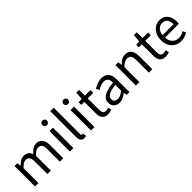

<svg xmlns="http://www.w3.org/2000/svg" viewBox="301 -2191 3600 3600"><g transform="rotate(-45 2101.0 -391.5)"><path d="M92 0H184V-394C233 -450 279 -477 320 -477C389 -477 421 -434 421 -332V0H512V-394C563 -450 607 -477 649 -477C718 -477 750 -434 750 -332V0H841V-344C841 -482 788 -557 677 -557C610 -557 554 -514 497 -453C475 -517 431 -557 347 -557C282 -557 226 -516 178 -464H176L167 -543H92Z M1018 0H1110V-543H1018ZM1064 -655C1100 -655 1125 -679 1125 -716C1125 -751 1100 -775 1064 -775C1028 -775 1004 -751 1004 -716C1004 -679 1028 -655 1064 -655Z M1389 13C1414 13 1429 9 1442 5L1429 -65C1419 -63 1415 -63 1410 -63C1396 -63 1385 -74 1385 -102V-796H1293V-108C1293 -31 1321 13 1389 13Z M1577 0H1669V-543H1577ZM1623 -655C1659 -655 1684 -679 1684 -716C1684 -751 1659 -775 1623 -775C1587 -775 1563 -751 1563 -716C1563 -679 1587 -655 1623 -655Z M2022 13C2056 13 2092 3 2123 -7L2105 -76C2087 -68 2063 -61 2043 -61C1980 -61 1959 -99 1959 -165V-469H2107V-543H1959V-696H1883L1873 -543L1787 -538V-469H1868V-168C1868 -59 1907 13 2022 13Z M2330 13C2397 13 2458 -22 2510 -65H2513L2521 0H2596V-334C2596 -469 2541 -557 2408 -557C2320 -557 2244 -518 2195 -486L2230 -423C2273 -452 2330 -481 2393 -481C2482 -481 2505 -414 2505 -344C2274 -318 2172 -259 2172 -141C2172 -43 2239 13 2330 13ZM2356 -61C2302 -61 2260 -85 2260 -147C2260 -217 2322 -262 2505 -283V-132C2452 -85 2408 -61 2356 -61Z M2768 0H2860V-394C2914 -449 2952 -477 3008 -477C3080 -477 3111 -434 3111 -332V0H3202V-344C3202 -482 3150 -557 3036 -557C2962 -557 2905 -516 2854 -464H2852L2843 -543H2768Z M3548 13C3582 13 3618 3 3649 -7L3631 -76C3613 -68 3589 -61 3569 -61C3506 -61 3485 -99 3485 -165V-469H3633V-543H3485V-696H3409L3399 -543L3313 -538V-469H3394V-168C3394 -59 3433 13 3548 13Z M3960 13C4033 13 4091 -11 4138 -42L4106 -103C4065 -76 4023 -60 3970 -60C3867 -60 3796 -134 3790 -250H4156C4158 -264 4160 -282 4160 -302C4160 -457 4082 -557 3943 -557C3819 -557 3700 -448 3700 -271C3700 -92 3815 13 3960 13ZM3789 -315C3800 -423 3868 -484 3945 -484C4030 -484 4080 -425 4080 -315Z"/></g></svg>

Font: Source Han Sans JP
Style: Regular
Weight: 400
Designer: Ryoko NISHIZUKA 西塚涼子 (kana, bopomofo & ideographs); Paul D. Hunt (Latin, Greek & Cyrillic); Sandoll Communications 산돌커뮤니
Foundry: Adobe
Version: Version 2.004;hotconv 1.0.118;makeotfexe 2.5.65603